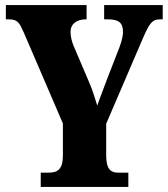

<svg xmlns="http://www.w3.org/2000/svg" viewBox="-20 -734 660 754"><path d="M140 0H484V-56H444C418 -56 397 -66 397 -123V-248L540 -581C567 -643 577 -658 609 -658H619V-714H389V-658H405C445 -658 463 -645 463 -609C463 -600 461 -579 449 -548L405 -435C389 -392 373 -352 362 -319C352 -350 346 -374 330 -411L269 -554C261 -573 257 -594 257 -609C257 -640 281 -658 317 -658H320V-714H3V-658H14C50 -658 56 -645 74 -605L227 -249V-124C227 -67 205 -56 170 -56H140Z"/></svg>

Font: Noto Serif Hebrew ExtraCondensed Black
Style: Regular
Weight: 900
Width: 2
Designer: Monotype Design Team
Foundry: Monotype Imaging Inc.
Version: Version 2.004